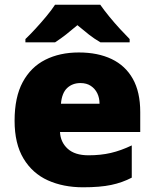

<svg xmlns="http://www.w3.org/2000/svg" viewBox="-20 -786 658 816"><path d="M315 -563Q396 -563 454.5 -535Q513 -507 544.5 -451Q576 -395 576 -310V-225H235Q237 -182 267.5 -154Q298 -126 356 -126Q408 -126 451 -136Q494 -146 540 -168V-31Q500 -10 452.5 0Q405 10 333 10Q249 10 183.5 -19.5Q118 -49 80 -112Q42 -175 42 -273Q42 -373 76.5 -437Q111 -501 172.5 -532Q234 -563 315 -563ZM322 -433Q288 -433 265.5 -412Q243 -391 239 -345H403Q403 -370 393.5 -389.5Q384 -409 366 -421Q348 -433 322 -433ZM406 -766Q422 -743 444.5 -715.5Q467 -688 490.5 -662.5Q514 -637 531 -620V-606H407Q381 -621 358 -639Q335 -657 309 -679Q283 -657 261.5 -640Q240 -623 214 -606H88V-620Q107 -638 130.5 -663.5Q154 -689 176.5 -716Q199 -743 214 -766Z"/></svg>

Font: Noto Sans Thai Black
Style: Regular
Weight: 900
Version: Version 2.001